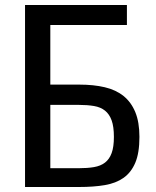

<svg xmlns="http://www.w3.org/2000/svg" viewBox="-20 -747 625 767"><path d="M80 -727H487V-647H181V-409H297Q354 -409 398.5 -398.5Q443 -388 473.5 -363.5Q504 -339 520.5 -299Q537 -259 537 -200Q537 -136 520.5 -97Q504 -58 473.5 -36.5Q443 -15 398.5 -7.5Q354 0 297 0H80ZM181 -328V-75H294Q329 -75 355.5 -79.5Q382 -84 399.5 -97.5Q417 -111 426 -135.5Q435 -160 435 -200Q435 -241 426 -266Q417 -291 399.5 -305Q382 -319 355.5 -323.5Q329 -328 295 -328Z"/></svg>

Font: BM YEONSUNG
Style: Regular
Weight: 400
Designer: Bongjin Kim; Myungsoo Han; Jaehyun Keum; Jihee Min; Dokyung Lee; Chorong Kim; Jooyeon Kang; Sang-a Kim;
Foundry: Sandoll Communications Inc.
Version: Version 1.000;PS 1;hotconv 16.6.51;makeotf.lib2.5.65220